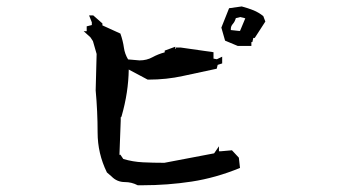

<svg xmlns="http://www.w3.org/2000/svg" viewBox="-20 -690 1040 584"><path d="M359.9 -136.2Q335.9 -136.2 319.3 -153.3L305.2 -165.5Q276.9 -223.1 276.9 -287.1Q276.9 -351.1 271 -415L273.9 -525.9L262.7 -564.9L254.9 -576.7L234.4 -595.2H243.7V-609.9L259.3 -613.8V-622.1L251 -643.1H263.7L291.5 -618.7V-616.2V-612.8L346.2 -587.9Q354 -565.9 356.9 -544.9Q359.4 -526.4 369.6 -509.3L404.3 -506.3Q426.3 -506.3 443.6 -515.9Q460.9 -525.4 481 -530.8V-536.1L513.2 -547.9V-541.5H515.1V-545.4H529.8L629.4 -531.2V-511.7L639.6 -509.8L655.8 -517.6V-497.1L642.1 -492.7L639.2 -481Q586.9 -470.2 536.9 -459Q486.8 -447.8 430.7 -447.8H429.2L371.6 -478.5Q370.6 -409.2 350.1 -337.4L348.6 -333.5H347.2V-323.2L343.3 -219.2H347.2V-217.3H347.7L355 -206.5Q383.8 -197.8 415 -196.3Q446.3 -194.8 480 -194.8L631.3 -223.6L646 -245.1V-230H652.8L685.5 -232.9L706.5 -210.4L710 -179.2Q636.2 -148.9 563 -137.7Q489.7 -126.5 413.1 -126.5Q406.7 -126.5 398.9 -126.5Q380.4 -136.2 359.9 -136.2ZM744.6 -562V-550.3H703.1L664.6 -566.4L653.3 -606L676.8 -665L715.3 -670.4Q735.4 -665 751 -658.7Q766.6 -652.3 780.8 -641.1L787.1 -624.5L754.9 -574.7H750.5L747.6 -562ZM682.1 -602.1Q682.1 -600.6 682.1 -598.6L709 -595.7L710.4 -596.7L726.1 -634.3L710.9 -638.2L697.3 -634.8Q694.3 -624 688.2 -617.2Q682.1 -610.4 682.1 -602.1Z"/></svg>

Font: Bakudai
Style: Medium
Weight: 500
Version: Version 1.48